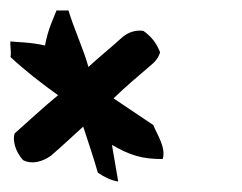

<svg xmlns="http://www.w3.org/2000/svg" viewBox="-69 -662 462 367"><path d="M237 -562C234 -552 228 -544 219 -537C191 -513 173 -498 148 -474C173 -457 199 -440 224 -423C230 -407 249 -380 242 -358C202 -358 180 -365 145 -385L157 -315C144 -317 131 -323 118 -332C110 -360 100 -390 90 -420C69 -401 49 -382 28 -364C12 -353 -8 -347 -25 -356C-41 -374 -45 -395 -41 -407C-15 -430 14 -457 42 -480C11 -502 -21 -527 -49 -553C-47 -561 -50 -574 -49 -583C-38 -581 -13 -582 17 -575C23 -608 34 -628 39 -642H62C70 -613 93 -562 100 -534C117 -550 142 -570 165 -591C177 -601 191 -605 205 -603C221 -592 231 -578 237 -562Z"/></svg>

Font: Snowfall
Style: RevObl
Weight: 400
Designer: Jasper
Foundry: Cannot Into Space Fonts
Version: Version 0.9